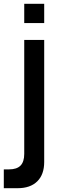

<svg xmlns="http://www.w3.org/2000/svg" viewBox="-30 -750 326 1010"><path d="M97.5 -628.5V-730H202.5V-628.5ZM17.5 141Q58.5 141 78 121Q97.5 101 97.5 59.5V-540H202.5V102Q202.5 168 166 204Q129.5 240 62.5 240H-10V141Z"/></svg>

Font: Manrope KiralyPet SmBd KiralyPet
Style: Regular
Weight: 600
Designer: Mikhail Sharanda
Foundry: Mikhail Sharanda
Version: Version 4.502